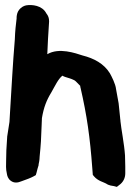

<svg xmlns="http://www.w3.org/2000/svg" viewBox="-20 -722 517 751"><path d="M4 -96C4 -76 2 -63 7 -42C8 -35 11 -23 22 -15C35 -5 50 -7 64 -13C84 -20 100 -26 111 -32L120 -37L123 -47C125 -57 129 -69 131 -76V-79C132 -83 135 -97 135 -109C140 -159 141 -177 143 -235L144 -260C151 -302 162 -330 181 -361C197 -389 207 -412 224 -426C227 -424 232 -422 235 -421C249 -416 255 -416 271 -408C275 -406 283 -397 294 -386V-382L295 -379C320 -270 332 -186 341 -64L343 -38L348 -32C363 -14 387 -9 395 -4C406 4 420 5 426 6L437 9L446 2C462 -9 470 -26 470 -44V-70L469 -114C466 -159 454 -218 451 -249V-252C451 -254 450 -256 450 -259V-260L444 -318L434 -373C432 -394 416 -424 410 -435C387 -473 347 -494 303 -505C275 -514 211 -537 165 -510C166 -546 169 -588 172 -637V-639C172 -651 169 -660 161 -670C145 -701 105 -705 82 -701C73 -699 63 -694 55 -684C48 -675 46 -666 45 -656V-650C42 -626 39 -600 38 -568C30 -474 25 -374 19 -279L17 -245C14 -226 11 -205 8 -187V-185C5 -147 4 -118 4 -96Z"/></svg>

Font: Vapor
Style: Blk
Weight: 900
Foundry: Cannot Into Space Fonts
Version: Version 0.179